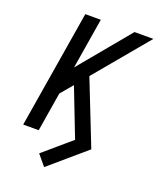

<svg xmlns="http://www.w3.org/2000/svg" viewBox="-166 -835 932 1129"><g transform="rotate(20 300.0 -271.0)"><path d="M373 0 249 -320 185 -244 145 0H48L169 -735H266L214 -418L477 -735H595L316 -401L474 0ZM249 193 194 127 419 -66 474 0Z"/></g></svg>

Font: Iosevka Custom Medium Oblique
Style: Regular
Weight: 500
Italic angle: -9°
Designer: Belleve Invis
Foundry: Belleve Invis
Version: Version 27.0.1